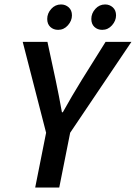

<svg xmlns="http://www.w3.org/2000/svg" viewBox="-20 -842 610 862"><path d="M138 0 187 -246 82 -654H193L230 -482Q238 -445 244.5 -410.5Q251 -376 258 -338H262Q302 -410 347 -483L454 -654H570L295 -246L246 0ZM241 -708Q220 -708 206 -721Q192 -734 192 -757Q192 -782 210 -802Q228 -822 254 -822Q274 -822 288.5 -809Q303 -796 303 -773Q303 -749 285 -728.5Q267 -708 241 -708ZM439 -708Q418 -708 404 -721Q390 -734 390 -757Q390 -782 408 -802Q426 -822 452 -822Q472 -822 486.5 -809Q501 -796 501 -773Q501 -749 483 -728.5Q465 -708 439 -708Z"/></svg>

Font: Source Sans Pro SemiBold
Style: Italic
Weight: 600
Italic angle: -11°
Designer: Paul D. Hunt
Foundry: Adobe Systems Incorporated
Version: Version 1.095;hotconv 1.0.109;makeotfexe 2.5.65596